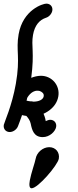

<svg xmlns="http://www.w3.org/2000/svg" viewBox="-49 -707 424 1040"><path d="M144.1 152.9C140.2 174.8 119.4 231.1 112.5 270.2C108.1 294.8 109.5 312.9 122.2 312.9C156.7 312.9 263.4 187.5 269.5 152.9C275.6 118.4 252.4 90.2 217.8 90.2C183.3 90.2 150.1 118.4 144.1 152.9ZM115 -158.2C107.9 -159.1 101.7 -160 94.7 -161.8C96.4 -166.4 97.4 -171.8 98.2 -176.4C98.6 -177 118.4 -215.7 153 -215.7C154.6 -215.7 156.2 -215.6 157.8 -215.5C168.1 -215.5 181.6 -207.4 186.6 -198.2C188.1 -193.6 188.4 -189.2 187.7 -185.1C184.6 -167.7 162.3 -156.4 131.9 -156.4C128.5 -157.3 125 -158.2 122.3 -158.2ZM172.7 -296.5C155.2 -296.5 137.1 -292.1 120.2 -285.5C138.5 -424.3 119.1 -456.8 129.8 -517.7C138.8 -568.9 163.5 -598.7 200.3 -610.9C216.5 -615.5 231.4 -632.7 234.3 -649.1C238 -670 224.5 -686.4 203.7 -687.3H201.9C183.8 -687.3 75.4 -654.9 51.9 -521.5C36.2 -432.6 62.2 -397.6 36.7 -252.6C15.5 -132.5 -26.1 -43.7 -28.4 -30.9C-32.2 -9.1 -18 8.2 3.8 8.2C22 8.2 41.7 -5.5 48.5 -23.6C56.4 -42.7 62.5 -61.8 69.5 -80.9L70 -83.6C77.9 -81.8 85.7 -80 93.8 -79.1C104.4 -67.3 113.8 -53.6 117.3 -37.3C124.4 -1.6 135 35.7 182.5 35.7C220.5 35.7 250.8 4.7 255 -19.1C258.9 -40.9 244.6 -58.2 222.8 -58.2C216.4 -58.2 204.9 -54.5 198.8 -50.9C197.9 -55 196.8 -68.5 186.8 -90.9C187.8 -91.8 255 -117.1 266.8 -184.1C277.3 -243.7 232.8 -296.5 172.7 -296.5Z"/></svg>

Font: TudorRose
Style: Oblique
Weight: 500
Italic angle: 10°
Version: Version 001.000